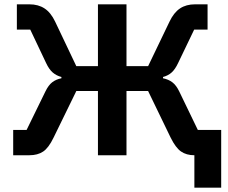

<svg xmlns="http://www.w3.org/2000/svg" viewBox="-20 -718 1056 888"><path d="M879 0Q842 0 817 -17.5Q792 -35 769 -82L665 -297H565V0H433V-297H333L228 -82Q205 -34 179.5 -17Q154 0 116 0H41V-117H103L190 -295Q204 -324 221.5 -337.5Q239 -351 264 -356V-362Q241 -368 224 -382.5Q207 -397 193 -427L120 -581H58V-698H116Q157 -698 186 -679Q215 -660 235 -618L333 -412H433V-698H565V-412H665L764 -618Q784 -660 812.5 -679Q841 -698 882 -698H940V-581H878L804 -427Q790 -397 773.5 -382.5Q757 -368 734 -362V-356Q759 -351 777 -337.5Q795 -324 809 -295L895 -117H1003V150H879Z"/></svg>

Font: IBM Plex Sans SmBld
Style: Regular
Weight: 600
Designer: Mike Abbink, Paul van der Laan, Pieter van Rosmalen
Foundry: Bold Monday
Version: Version 3.005